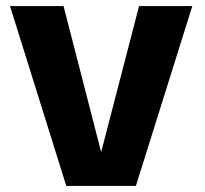

<svg xmlns="http://www.w3.org/2000/svg" viewBox="-20 -613 676 633"><path d="M198.5 0H428L614 -593H438.5L314 -113.5H313L189.5 -593H13Z"/></svg>

Font: Anybody Thin
Style: Bold
Weight: 700
Version: Version 1.113;gftools[0.9.25]